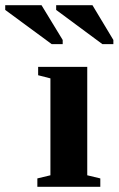

<svg xmlns="http://www.w3.org/2000/svg" viewBox="-121 -715 454 735"><path d="M213 -44 263 -32V0H22V-32L72 -44V-415L25 -427V-459H213ZM77 -546 -101 -677V-695H38L119 -562V-546ZM271 -546 94 -677V-695H233L313 -562V-546Z"/></svg>

Font: Libra Serif Modern
Style: Bold
Weight: 700
Designer: Stefan Peev, Context Ltd
Foundry: Ascender Corporation
Version: Version 1.000